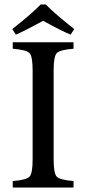

<svg xmlns="http://www.w3.org/2000/svg" viewBox="-20 -839 387 859"><path d="M309 0V-29C268.3 -32.3 243.3 -38.8 234 -48.5C224.7 -58.2 220 -84 220 -126V-524C220 -566 224.7 -591.8 234 -601.5C243.3 -611.2 268.3 -617.7 309 -621V-650H37V-621C77.7 -617.7 102.7 -611.2 112 -601.5C121.3 -591.8 126 -566 126 -524V-126C126 -84 121.3 -58.2 112 -48.5C102.7 -38.8 77.7 -32.3 37 -29V0ZM312 -709C252 -756.3 209.7 -793 185 -819H162C137.3 -793 95 -756.3 35 -709L51 -684C76.3 -694.7 117 -715.3 173 -746C227 -716 268 -695.3 296 -684Z"/></svg>

Font: Ponomar Unicode
Style: Regular
Weight: 400
Version: 1.3